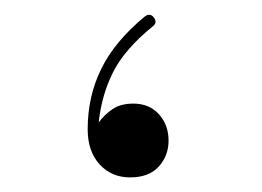

<svg xmlns="http://www.w3.org/2000/svg" viewBox="-20 -242 359 263"><path d="M158.2 1Q132.8 1 116.5 -16.8Q100.1 -34.7 100.1 -64.9Q100.1 -109.9 118.7 -147.7Q137.2 -185.5 178.7 -219.7Q186 -224.6 190.9 -217.8Q195.8 -210.9 189.5 -206.1Q150.9 -174.8 135 -143.3Q119.1 -111.8 115.2 -74.2Q122.6 -84.5 133.8 -92.3Q145 -100.1 162.6 -100.1Q184.6 -100.1 197.8 -85.4Q210.9 -70.8 210.9 -49.3Q210.9 -28.8 197.5 -13.9Q184.1 1 158.2 1Z"/></svg>

Font: Mikhak-DS1-FD Thin
Style: Regular
Weight: 100
Designer: Amin Abedi
Version: Version 3.2